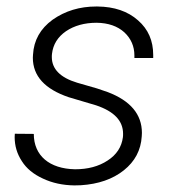

<svg xmlns="http://www.w3.org/2000/svg" viewBox="-20 -558 536 588"><path d="M356.4 -137.7C352.5 -107.9 336.9 -84 309.6 -66.4C282.2 -48.3 249 -39.6 210 -39.6C131.3 -41 83.5 -81.5 83.5 -147.9L25.4 -148.4C25.4 -145 24.9 -141.6 24.9 -138.2C24.9 -111.3 32.2 -86.9 46.9 -64.5C61 -42 82.5 -24.4 111.3 -11.2C140.1 2.4 171.9 9.3 207.5 9.8L227.5 9.3C281.2 5.9 325.2 -9.3 359.4 -36.6C393.1 -63.5 411.6 -98.1 414.1 -140.6C414.1 -144 414.6 -147.5 414.6 -150.9C414.6 -208 379.4 -249.5 310.1 -275.9L277.3 -287.1L216.3 -304.7C164.6 -320.3 138.7 -346.7 138.7 -383.3C138.7 -386.2 138.7 -389.6 139.2 -393.1C142.6 -421.9 156.7 -444.8 182.1 -462.4C207.5 -479.5 238.8 -488.3 275.9 -488.3C311.5 -487.8 339.8 -478 360.8 -459C381.3 -439.9 391.6 -416 391.6 -388.2C391.6 -385.7 391.6 -382.8 391.6 -380.4H449.2C449.2 -383.3 449.2 -386.7 449.2 -389.6C449.2 -433.1 434.1 -468.3 402.8 -495.6C371.6 -523.4 330.1 -537.6 278.3 -538.1C277.3 -538.1 275.9 -538.1 274.9 -538.1C223.6 -538.1 179.2 -524.4 141.1 -497.6C103.5 -470.2 83.5 -434.6 81.1 -390.6C81.1 -387.7 80.6 -384.3 80.6 -381.3C80.6 -325.2 117.2 -285.2 190.4 -260.3L274.4 -235.4C329.6 -216.8 356.9 -188 356.9 -148.4C356.9 -145 356.9 -141.1 356.4 -137.7Z"/></svg>

Font: Roboto Light
Style: Italic
Weight: 300
Italic angle: -12°
Designer: Google
Version: Version 2.137; 2017